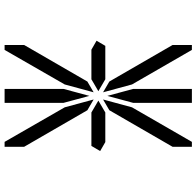

<svg xmlns="http://www.w3.org/2000/svg" viewBox="-30 -928 875 856"><g transform="rotate(-90 408.0 -500.5)"><path d="M472 -451 635 -169V-83H613L459 -350L424 -479ZM482 -531H614L654 -508L631 -469H482L429 -500ZM439 -345V-83H377V-345L408 -460ZM377 -655V-918H439V-655L408 -540ZM459 -650 613 -918H635V-831L472 -549L424 -521ZM203 -83H181V-169L344 -451L392 -479L357 -350ZM334 -469H202L162 -492L185 -531H334L387 -500ZM181 -831V-918H203L357 -650L392 -521L344 -549Z"/></g></svg>

Font: DSEG14 Modern
Style: Light
Weight: 300
Designer: Keshikan(Twitter:@keshinomi_88pro)
Version: Version 0.46